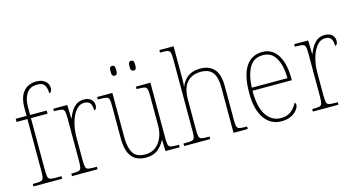

<svg xmlns="http://www.w3.org/2000/svg" viewBox="-82 -1117 2743 1472"><g transform="rotate(-15 1290.0 -381.0)"><path d="M33 0V-20H59Q87 -20 100.5 -24.5Q114 -29 118 -46Q122 -63 122 -100V-511H36V-536H122V-600Q122 -684 159 -728Q196 -772 262 -772Q306 -772 331.5 -750Q357 -728 357 -697Q357 -678 350 -668Q343 -658 335 -658Q335 -697 320.5 -722Q306 -747 261 -747Q205 -747 177.5 -706.5Q150 -666 150 -600V-536H282V-511H150V-100Q150 -63 154 -46Q158 -29 171.5 -24.5Q185 -20 213 -20H261V0Z M339 0V-20H354Q384 -20 398 -24Q412 -28 416.5 -44.5Q421 -61 421 -97V-441Q421 -476 416.5 -492Q412 -508 396.5 -512Q381 -516 346 -516H334V-536H445L448 -428H450Q460 -455 476.5 -482Q493 -509 517.5 -526.5Q542 -544 578 -544Q615 -544 635 -525Q655 -506 655 -479Q655 -464 650 -453.5Q645 -443 634 -443Q634 -481 620.5 -500Q607 -519 573 -519Q536 -519 507.5 -484Q479 -449 464 -394Q449 -339 449 -280V-97Q449 -61 453 -44.5Q457 -28 471.5 -24Q486 -20 516 -20H542V0Z M925 10Q851 10 813 -36.5Q775 -83 775 -184V-442Q775 -477 770.5 -492.5Q766 -508 750.5 -512Q735 -516 700 -516H682V-536H803V-182Q803 -106 829 -60.5Q855 -15 926 -15Q976 -15 1009.5 -41.5Q1043 -68 1060 -110.5Q1077 -153 1077 -202V-436Q1077 -474 1073 -490.5Q1069 -507 1053.5 -511.5Q1038 -516 1002 -516H990V-536H1105V-97Q1105 -61 1109 -44.5Q1113 -28 1127.5 -24Q1142 -20 1173 -20H1194V0H1081L1078 -86H1074Q1055 -47 1019.5 -18.5Q984 10 925 10ZM1005 -659Q994 -659 988 -667Q982 -675 982 -698Q982 -721 988 -729Q994 -737 1005 -737Q1017 -737 1022.5 -729Q1028 -721 1028 -698Q1028 -675 1022.5 -667Q1017 -659 1005 -659ZM854 -659Q843 -659 837.5 -667Q832 -675 832 -698Q832 -721 837.5 -729Q843 -737 854 -737Q866 -737 871.5 -729Q877 -721 877 -698Q877 -675 871.5 -667Q866 -659 854 -659Z M1229 0V-20H1248Q1282 -20 1297.5 -24Q1313 -28 1317 -44Q1321 -60 1321 -95V-663Q1321 -698 1317 -714.5Q1313 -731 1299.5 -735.5Q1286 -740 1258 -740H1236V-760H1349V-487Q1349 -462 1346 -441H1348Q1357 -466 1375.5 -489Q1394 -512 1424.5 -527Q1455 -542 1501 -542Q1572 -542 1610.5 -499Q1649 -456 1649 -363V-94Q1649 -60 1653 -44.5Q1657 -29 1672 -24.5Q1687 -20 1720 -20H1734V0H1621V-361Q1621 -440 1592.5 -478.5Q1564 -517 1498 -517Q1429 -517 1389 -473Q1349 -429 1349 -334V-95Q1349 -60 1353 -44Q1357 -28 1372.5 -24Q1388 -20 1422 -20H1436V0Z M2002 10Q1916 10 1866 -60.5Q1816 -131 1816 -262Q1816 -403 1862 -472.5Q1908 -542 1993 -542Q2071 -542 2114 -475Q2157 -408 2157 -290V-274H1845Q1844 -144 1887.5 -79.5Q1931 -15 2002 -15Q2054 -15 2085.5 -41Q2117 -67 2133 -102Q2142 -96 2142 -82Q2142 -66 2126 -44Q2110 -22 2078.5 -6Q2047 10 2002 10ZM2129 -298Q2128 -396 2094.5 -456.5Q2061 -517 1992 -517Q1918 -517 1884 -457.5Q1850 -398 1846 -298Z M2251 0V-20H2266Q2296 -20 2310 -24Q2324 -28 2328.5 -44.5Q2333 -61 2333 -97V-441Q2333 -476 2328.5 -492Q2324 -508 2308.5 -512Q2293 -516 2258 -516H2246V-536H2357L2360 -428H2362Q2372 -455 2388.5 -482Q2405 -509 2429.5 -526.5Q2454 -544 2490 -544Q2527 -544 2547 -525Q2567 -506 2567 -479Q2567 -464 2562 -453.5Q2557 -443 2546 -443Q2546 -481 2532.5 -500Q2519 -519 2485 -519Q2448 -519 2419.5 -484Q2391 -449 2376 -394Q2361 -339 2361 -280V-97Q2361 -61 2365 -44.5Q2369 -28 2383.5 -24Q2398 -20 2428 -20H2454V0Z"/></g></svg>

Font: Noto Serif Ethiopic SemiCondensed Thin
Style: Regular
Weight: 100
Width: 4
Designer: Monotype Design Team
Foundry: Monotype Imaging Inc.
Version: Version 2.102; ttfautohint (v1.8.4.7-5d5b)